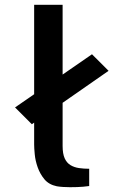

<svg xmlns="http://www.w3.org/2000/svg" viewBox="-20 -779 523 804"><path d="M365.2 -551.8 434.6 -482.4 113.3 -258.8 43 -329.1ZM242.2 -168Q242.2 -134.8 251 -115.7Q259.8 -96.7 275.4 -87.4Q291 -78.1 311 -75.2Q331.1 -72.3 353.5 -72.3V0Q340.8 2 328.1 2.9Q317.4 3.9 302.7 4.4Q288.1 4.9 273.4 4.9Q258.8 4.9 243.7 3.9Q228.5 2.9 217.8 1Q184.6 -5.9 166 -28.3Q147.5 -50.8 137.7 -78.6Q127.9 -106.4 125.5 -132.8Q123 -159.2 123 -173.8V-185.5V-758.8H242.2Z"/></svg>

Font: Allerta
Style: Regular
Weight: 400
Designer: Matt McInerney
Foundry: Matt McInerney
Version: Version 1.0